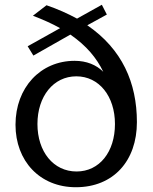

<svg xmlns="http://www.w3.org/2000/svg" viewBox="-20 -775 642 805"><path d="M554 -263C554 -428 492 -569 346 -669L428 -714L407 -755L303 -697C264 -718 222 -737 175 -753L118 -709C160 -693 198 -676 232 -657L96 -581L120 -542L275 -630C343 -583 385 -532 413 -474C384 -503 343 -520 293 -520C150 -520 45 -408 45 -252C45 -100 147 10 298 10C456 10 554 -101 554 -263ZM301 -56C204 -56 137 -139 137 -255C137 -371 204 -455 300 -455C395 -455 462 -372 462 -255C462 -138 397 -56 301 -56Z"/></svg>

Font: 18Franklin
Style: Regular
Weight: 400
Designer: Pablo Impallari, Rodrigo Fuenzalida (Modified by Dan O. Williams)
Version: Version 0.025;PS 000.025;hotconv 1.0.88;makeotf.lib2.5.64775